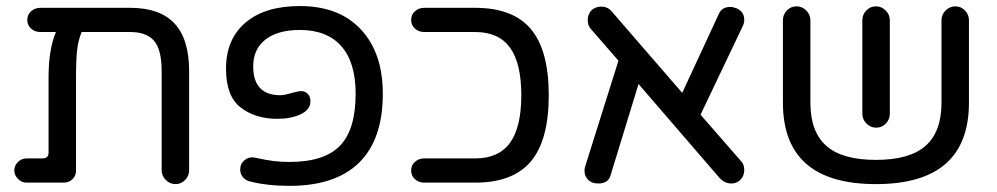

<svg xmlns="http://www.w3.org/2000/svg" viewBox="-20 -603 3298 635"><path d="M605.5 -368.2V-40Q605.5 -21.5 592.3 -7.8Q579.1 5.9 560.5 5.9Q542 5.9 528.3 -7.8Q514.6 -21.5 514.6 -40V-368.2Q514.6 -439.5 489.3 -468.3Q463.9 -497.1 411.1 -497.1H250Q238.3 -468.8 234.9 -436.5Q231.4 -404.3 231.4 -342.8V-39.1Q231.4 -21.5 219.7 -10.3Q208 1 190.4 1H67.4Q51.8 1 39.6 -11.2Q27.3 -23.4 27.3 -39.1Q27.3 -55.7 39.6 -67.4Q51.8 -79.1 67.4 -79.1H121.1Q140.6 -79.1 140.6 -98.6V-346.7Q140.6 -439.5 165 -497.1H113.3Q95.7 -497.1 83 -508.3Q70.3 -519.5 70.3 -537.1Q70.3 -554.7 83 -565.9Q95.7 -577.1 113.3 -577.1H411.1Q508.8 -577.1 557.1 -525.4Q605.5 -473.6 605.5 -368.2Z M806.6 -2.9Q793 -5.9 783.7 -16.6Q774.4 -27.3 774.4 -42Q774.4 -61.5 788.6 -73.2Q802.7 -85 821.3 -82Q861.3 -73.2 885.7 -70.3Q910.2 -67.4 937.5 -67.4Q1051.8 -67.4 1104 -120.6Q1156.2 -173.8 1156.2 -293Q1156.2 -396.5 1108.9 -450.2Q1061.5 -503.9 971.7 -503.9Q898.4 -503.9 857.9 -472.2Q817.4 -440.4 817.4 -383.8Q817.4 -288.1 907.2 -288.1Q919.9 -288.1 946.3 -295.9Q969.7 -301.8 974.6 -301.8Q989.3 -301.8 998 -292.5Q1006.8 -283.2 1006.8 -268.6Q1006.8 -240.2 974.6 -225.1Q942.4 -210 897.5 -210Q825.2 -210 776.4 -247.1Q727.5 -284.2 727.5 -376Q727.5 -473.6 792 -528.3Q856.4 -583 971.7 -583Q1101.6 -583 1173.8 -505.4Q1246.1 -427.7 1246.1 -293Q1246.1 -142.6 1168 -65.4Q1089.8 11.7 937.5 11.7Q864.3 11.7 806.6 -2.9Z M1794.9 -288.1Q1794.9 -139.6 1735.8 -69.3Q1676.8 1 1551.8 1H1382.8Q1365.2 1 1352.5 -10.3Q1339.8 -21.5 1339.8 -39.1Q1339.8 -56.6 1352.5 -67.9Q1365.2 -79.1 1382.8 -79.1H1551.8Q1628.9 -79.1 1666.5 -130.4Q1704.1 -181.6 1704.1 -288.1Q1704.1 -394.5 1666.5 -445.8Q1628.9 -497.1 1551.8 -497.1H1382.8Q1365.2 -497.1 1352.5 -508.3Q1339.8 -519.5 1339.8 -537.1Q1339.8 -554.7 1352.5 -565.9Q1365.2 -577.1 1382.8 -577.1H1551.8Q1676.8 -577.1 1735.8 -506.8Q1794.9 -436.5 1794.9 -288.1Z M2441.4 -41Q2441.4 -18.6 2424.8 -4.9Q2413.1 3.9 2399.4 3.9Q2377.9 3.9 2361.3 -12.7L2091.8 -325.2L2000 -25.4Q1993.2 3.9 1958 3.9Q1937.5 3.9 1925.3 -8.3Q1913.1 -20.5 1913.1 -38.1Q1913.1 -47.9 1916 -54.7L2025.4 -402.3L1933.6 -507.8Q1923.8 -518.6 1923.8 -537.1Q1923.8 -556.6 1937.5 -570.3Q1951.2 -581.1 1967.8 -581.1Q1990.2 -581.1 2002.9 -565.4L2236.3 -295.9L2356.4 -554.7Q2366.2 -580.1 2395.5 -580.1Q2404.3 -580.1 2417 -575.2Q2441.4 -563.5 2441.4 -538.1Q2441.4 -525.4 2435.5 -514.6L2296.9 -223.6L2431.6 -69.3Q2441.4 -59.6 2441.4 -41Z M3184.6 -536.1V-263.7Q3184.6 5.9 2877 5.9Q2569.3 5.9 2569.3 -263.7V-536.1Q2569.3 -554.7 2582.5 -568.4Q2595.7 -582 2614.3 -582Q2632.8 -582 2646.5 -568.4Q2660.2 -554.7 2660.2 -536.1V-263.7Q2660.2 -167 2712.9 -120.6Q2765.6 -74.2 2877 -74.2Q2988.3 -74.2 3041 -120.6Q3093.8 -167 3093.8 -263.7V-536.1Q3093.8 -554.7 3107.4 -568.4Q3121.1 -582 3139.6 -582Q3158.2 -582 3171.4 -568.4Q3184.6 -554.7 3184.6 -536.1ZM2832 -226.6V-536.1Q2832 -554.7 2845.2 -568.4Q2858.4 -582 2877 -582Q2895.5 -582 2909.2 -568.4Q2922.9 -554.7 2922.9 -536.1V-226.6Q2922.9 -208 2909.7 -194.3Q2896.5 -180.7 2877.9 -180.7Q2859.4 -180.7 2845.7 -194.3Q2832 -208 2832 -226.6Z"/></svg>

Font: FakePearl
Style: Regular
Weight: 400
Version: Version 1.2